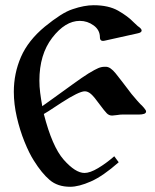

<svg xmlns="http://www.w3.org/2000/svg" viewBox="-20 -472 596 736"><path d="M304 191Q325 191 356 172.5Q387 154 418 127L435 150Q375 203 328.5 223.5Q282 244 249 244Q201 244 170.5 218Q140 192 110 144Q92 116 74 71.5Q56 27 44.5 -23Q33 -73 33 -120Q33 -191 60.5 -254Q88 -317 152 -370Q184 -396 210.5 -413Q237 -430 259 -437Q303 -452 339 -452Q396 -452 433 -431Q470 -410 493 -386L508 -372Q523 -362 523 -355Q523 -347 507 -344L381 -316Q363 -312 363 -329Q363 -357 339 -374.5Q315 -392 286 -392Q230 -392 180 -327Q131 -263 131 -163Q131 -140 134 -116.5Q137 -93 142 -65L184 -95Q223 -123 259.5 -149.5Q296 -176 320 -191Q345 -206 357 -211Q369 -216 381 -216H386Q403 -216 423.5 -190.5Q444 -165 484 -112Q498 -95 507 -85Q516 -75 518 -73Q524 -68 532 -58.5Q540 -49 540 -45Q540 -38 532 -35.5Q524 -33 514 -33H474Q461 -33 450.5 -33Q440 -33 429 -31L410 -29Q398 -29 389.5 -37.5Q381 -46 361 -73Q341 -101 329 -111.5Q317 -122 305 -122Q283 -122 215 -78Q150 -35 148 -35Q180 90 224 140Q269 191 304 191Z"/></svg>

Font: Pochaevsk
Style: Regular
Weight: 400
Version: Version 1.210; ttfautohint (v1.8.4.7-5d5b)